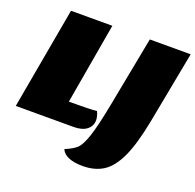

<svg xmlns="http://www.w3.org/2000/svg" viewBox="-149 -812 1187 1170"><g transform="rotate(20 445.0 -227.5)"><path d="M293 -135Q436 -135 474 -140Q488 -110 488 -85Q488 -47 458 -23.5Q428 0 373 0H-2L116 -660H384ZM504 205Q450 205 414 190Q378 175 366 146Q417 125 441 102.5Q465 80 488 12.5Q511 -55 540 -206L627 -660H892L804 -197Q774 -40 734 47Q694 134 639 169.5Q584 205 504 205Z"/></g></svg>

Font: Sansita Black Italic
Style: Regular
Weight: 900
Italic angle: -11°
Designer: Pablo Cosgaya
Foundry: Omnibus-Type
Version: Version 1.006